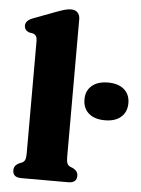

<svg xmlns="http://www.w3.org/2000/svg" viewBox="-53 -791 613 834"><g transform="rotate(5 253.0 -374.5)"><path d="M262 -710V-109.5Q262 -89 266 -80.5Q270 -72 278.5 -68L291 -63Q313 -52 313 -31Q313 0 276 0H71Q34 0 34 -31Q34 -52 56 -63L69 -68Q77.5 -72 81.5 -80.5Q85.5 -89 85.5 -109.5V-596Q85.5 -613.5 80.8 -620.5Q76 -627.5 67 -630.5L50 -633.5Q29.5 -641.5 29.5 -661.5Q29.5 -683.5 60.5 -695.5L159 -732.5Q182 -741 196 -745Q210 -749 223.5 -749Q242 -749 252 -738Q262 -727 262 -710ZM411 -282Q366 -282 340.5 -304Q315 -326 315 -365Q315 -402.5 340.5 -424.5Q366 -446.5 411 -446.5Q456 -446.5 481.2 -424.5Q506.5 -402.5 506.5 -365Q506.5 -326.5 481.2 -304.2Q456 -282 411 -282Z"/></g></svg>

Font: Fraunces 9pt Soft
Style: Bold
Weight: 700
Version: Version 1.000;[b76b70a41]